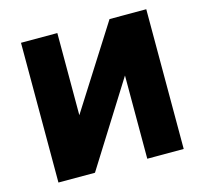

<svg xmlns="http://www.w3.org/2000/svg" viewBox="-102 -814 989 929"><g transform="rotate(-15 393.0 -350.0)"><path d="M79.5 0V-700H261.5V-288.5L523 -700H707V0H524.5V-417L262.5 0Z"/></g></svg>

Font: Geologica Roman ExtraBold
Style: Regular
Weight: 800
Designer: Sindre Bremnes, Frode Helland
Foundry: Monokrom Skriftforlag AS
Version: Version 1.010;gftools[0.9.28]